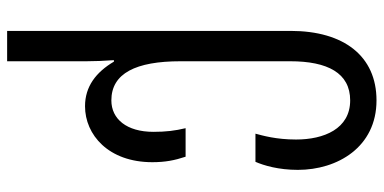

<svg xmlns="http://www.w3.org/2000/svg" viewBox="-282 -518 1050 525"><g transform="rotate(-90 242.5 -255.0)"><path d="M231 250C352 250 421 161 421 15V-760H338V-543C338 -523 339 -494 341 -468H337C308 -517 269 -547 215 -547C137 -547 62 -483 62 -363C62 -328 67 -302 77 -272H155C148 -301 145 -326 145 -360C145 -433 180 -475 231 -475C305 -475 338 -408 338 -286V14C338 116 306 178 231 178C153 178 124 106 124 30C124 -25 135 -62 140 -81H63C53 -58 41 -18 41 35C41 143 103 250 231 250Z"/></g></svg>

Font: Noto Sans Georgian Condensed
Style: Regular
Weight: 400
Width: 3
Designer: Monotype Design Team, Akaki Razmadze
Foundry: Google LLC
Version: Version 2.005